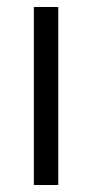

<svg xmlns="http://www.w3.org/2000/svg" viewBox="-20 -530 264 550"><path d="M77 0V-510H147V0Z"/></svg>

Font: MuseoModerno Thin Light
Style: Regular
Weight: 300
Version: Version 1.003